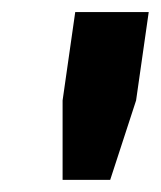

<svg xmlns="http://www.w3.org/2000/svg" viewBox="-20 -706 267 319"><path d="M105 -686H227.1L206.1 -539.1L163.1 -407.2H84V-539.1Z"/></svg>

Font: Archivo Narrow
Style: Bold Italic
Weight: 700
Italic angle: -8°
Designer: Hector Gatti
Foundry: Hector Gatti
Version: 1.002; ttfautohint (v0.8)